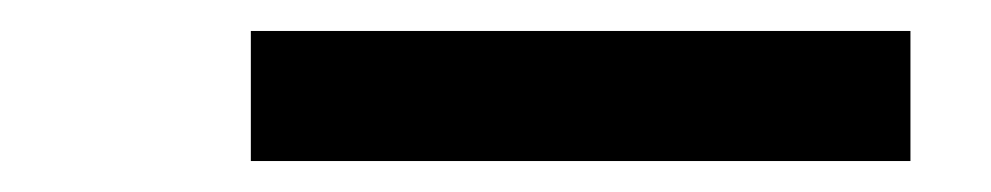

<svg xmlns="http://www.w3.org/2000/svg" viewBox="-20 -732 640 124"><path d="M568 -628H142V-712H568Z"/></svg>

Font: Iosevka HT Extended
Style: Bold Italic
Weight: 700
Width: 7
Italic angle: -9°
Monospace: yes
Designer: Belleve Invis
Foundry: Belleve Invis
Version: Version 32.3.0; ttfautohint (v1.8.4)